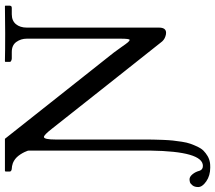

<svg xmlns="http://www.w3.org/2000/svg" viewBox="-111 -619 873 779"><g transform="rotate(-90 325.5 -229.5)"><path d="M104 -549.8Q104 -553.2 101.1 -559.1Q95.2 -574.7 83.3 -590.6Q71.3 -606.4 53.2 -613.8Q40 -618.2 30.8 -618.2Q26.9 -618.2 22.9 -620.4Q19 -622.6 19 -626V-644L22 -646H151.9Q210 -572.3 326.4 -425.5Q442.9 -278.8 501 -205.1Q511.2 -191.9 524.2 -173.1Q537.1 -154.3 543.2 -147.2Q549.3 -140.1 553.2 -140.1Q558.1 -140.1 558.1 -178.2V-557.1Q558.1 -581.1 544.9 -599.6Q531.7 -618.2 503.9 -618.2H478Q473.6 -618.2 468.8 -620.4Q463.9 -622.6 463.9 -626V-645L466.8 -646H469.2Q506.3 -645 579.1 -645L689.9 -646L691.9 -645V-626Q691.9 -624 689.9 -620.1Q686 -618.2 684.1 -618.2H657.2Q630.9 -618.2 616.9 -601.3Q603 -584.5 603 -557.1V-21Q603 7.8 582 7.8Q574.2 7.8 566.9 4.9Q551.8 0 542 -14.2Q483.9 -87.4 367.4 -234.4Q251 -381.3 192.9 -455.1Q167.5 -487.8 159.2 -487.8Q148.9 -487.8 148.9 -439V-88.9Q148.9 -63 148.7 -46.6Q148.4 -30.3 147.5 -5.6Q146.5 19 144.8 35.2Q143.1 51.3 139.9 72Q136.7 92.8 131.8 106.4Q127 120.1 119.9 135.3Q112.8 150.4 103.5 159.7Q94.2 168.9 81.8 176.3Q69.3 183.6 54.2 186Q48.3 187 35.2 187Q2.4 187 -20.8 170.9Q-43.9 154.8 -43.9 138.2Q-43.9 123.5 -37.1 115Q-30.3 106.4 -24.2 104.7Q-18.1 103 -12.2 103Q-2 103 8.1 115.2Q18.1 127.4 22 143.1Q26.4 157.2 42 157.2Q101.1 157.2 104 -56.2V-87.9Z"/></g></svg>

Font: Common Serif
Style: Regular
Weight: 400
Designer: Philipp H. Poll, Khaled Hosny
Foundry: Stefan Peev, Context Ltd.
Version: Version 1.026